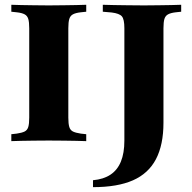

<svg xmlns="http://www.w3.org/2000/svg" viewBox="-20 -591 806 804"><path d="M172.6 -2.4Q147.6 -2.4 120.6 -2Q93.5 -1.6 69 -1.2Q44.4 -0.8 27.4 0V-29L50 -31.5Q71.8 -34.7 83.1 -40.3Q94.4 -46 98.4 -59.3Q102.4 -72.6 102.4 -98.4V-472.6Q102.4 -498.4 98.4 -511.7Q94.4 -525 83.1 -531Q71.8 -537.1 50 -539.5L27.4 -541.9V-571Q44.4 -570.2 69 -569.8Q93.5 -569.4 120.6 -569Q147.6 -568.5 172.6 -568.5H184.7H196Q221.8 -568.5 248.4 -569Q275 -569.4 299.6 -569.8Q324.2 -570.2 341.1 -571V-541.9L318.5 -539.5Q296.8 -537.1 285.5 -531Q274.2 -525 270.2 -511.7Q266.1 -498.4 266.1 -472.6V-98.4Q266.1 -72.6 270.2 -59.3Q274.2 -46 285.5 -40.3Q296.8 -34.7 318.5 -31.5L341.1 -29V0Q324.2 -0.8 299.6 -1.2Q275 -1.6 248.4 -2Q221.8 -2.4 196 -2.4H184.7ZM500.8 -201.6V-472.6Q500.8 -510.5 490.3 -522.6Q479.8 -534.7 447.6 -538.7L410.5 -541.9V-571Q430.6 -570.2 457.3 -569.8Q483.9 -569.4 513.3 -569Q542.7 -568.5 570.2 -568.5H582.3H594.4Q619.4 -568.5 646.4 -569Q673.4 -569.4 697.6 -569.8Q721.8 -570.2 738.7 -571V-541.9L716.1 -539.5Q695.2 -537.1 683.9 -531Q672.6 -525 668.5 -511.7Q664.5 -498.4 664.5 -472.6V-201.6ZM369.4 192.7V163.7Q413.7 159.7 442.7 140.3Q471.8 121 486.3 85.5Q500.8 50 500.8 -2.4V-201.6H664.5V-77.4Q664.5 15.3 633.1 75.4Q601.6 135.5 536.7 164.1Q471.8 192.7 369.4 192.7Z"/></svg>

Font: Playfair 5pt SemiExpanded Light Black
Style: Regular
Weight: 900
Version: Version 2.203